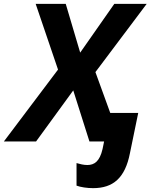

<svg xmlns="http://www.w3.org/2000/svg" viewBox="-77 -734 788 996"><path d="M-57 0H110L303 -265L387 0H463L455 39C440 104 412 122 376 122C357 122 337 117 320 112V229C341 237 375 242 406 242C510 242 572 189 597 61L640 -148H495L418 -360L684 -714H516L339 -461L264 -714H108L224 -373Z"/></svg>

Font: BC Sans
Style: Bold Italic
Weight: 700
Italic angle: -12°
Designer: Monotype Design Team
Province of B.C.
Foundry: Monotype Imaging Inc.
Version: Version 2.000;GOOG;noto-source:20170915:90ef993387c0